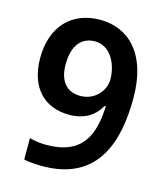

<svg xmlns="http://www.w3.org/2000/svg" viewBox="-110 -806 771 900"><g transform="rotate(15 275.5 -356.5)"><path d="M179 10C454 10 510 -204 510 -409C510 -623 403 -723 266 -723C127 -723 39 -630 39 -478C39 -336 116 -255 239 -255C316 -255 363 -291 389 -338H395C389 -198 348 -91 171 -91C143 -91 114 -95 90 -102V2C114 8 153 10 179 10ZM266 -354C197 -354 162 -402 162 -479C162 -576 206 -619 268 -619C344 -619 383 -538 383 -465C383 -411 337 -354 266 -354Z"/></g></svg>

Font: Noto Sans Bengali SemiBold
Style: Regular
Weight: 600
Designer: Jelle Bosma - Monotype Design Team
Foundry: Monotype Imaging Inc.
Version: Version 2.003